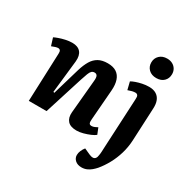

<svg xmlns="http://www.w3.org/2000/svg" viewBox="-214 -975 1389 1404"><g transform="rotate(30 481.0 -272.5)"><path d="M637 -35Q624 -24 598.5 -13Q573 -2 543.5 6Q514 14 489 14Q437 14 413.5 -12Q390 -38 394 -85L419 -360Q423 -394 416 -407Q409 -420 393 -420Q378 -420 368.5 -411Q359 -402 351 -381Q343 -360 331 -323L229 0H79L95 -407Q96 -425 90.5 -433.5Q85 -442 72 -442Q63 -442 50.5 -438Q38 -434 20 -427L0 -491Q11 -497 34.5 -505.5Q58 -514 87 -520.5Q116 -527 143 -527Q191 -527 214 -500Q237 -473 232 -421L202 -147L211 -144L279 -376Q294 -425 314 -458.5Q334 -492 365 -509.5Q396 -527 443 -527Q489 -527 517 -508.5Q545 -490 557 -454.5Q569 -419 565 -368L545 -113Q543 -90 547.5 -80Q552 -70 568 -70Q580 -70 592.5 -75.5Q605 -81 616 -87ZM882 -129Q879 -71 863 -17Q847 37 821 84.5Q795 132 764 169Q751 184 734.5 198Q718 212 698 220.5Q678 229 655 229Q621 229 601 211Q581 193 581 167Q581 149 589 130Q597 111 610 95L661 118Q679 126 692 125.5Q705 125 713 115Q721 105 723 86Q726 69 726.5 53.5Q727 38 728 20.5Q729 3 730 -20L749 -401Q751 -423 744.5 -432.5Q738 -442 724 -442Q712 -442 697.5 -438.5Q683 -435 664 -428L648 -493Q661 -501 683.5 -509Q706 -517 734 -523Q762 -529 791 -529Q827 -529 851 -514.5Q875 -500 886 -473Q897 -446 895 -407ZM714 -692Q714 -727 738 -750.5Q762 -774 802 -774Q828 -774 847.5 -763.5Q867 -753 878 -734.5Q889 -716 889 -692Q889 -656 865.5 -633Q842 -610 802 -610Q762 -610 738 -633Q714 -656 714 -692Z"/></g></svg>

Font: Literata 18pt
Style: Bold Italic
Weight: 700
Italic angle: -2°
Designer: Latin by Veronika Burian and Jose Scaglione. Greek by Irene Vlachou. Cyrillic by Vera Evstafieva
Foundry: TypeTogether
Version: Version 3.103;gftools[0.9.29]